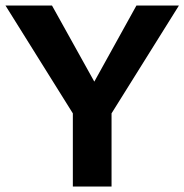

<svg xmlns="http://www.w3.org/2000/svg" viewBox="-22 -684 676 704"><path d="M323.8 -384.7 168.6 -663.8H-2L245.1 -268.3V0H387V-268.3L634.1 -663.8H478.3Z"/></svg>

Font: Diatome Awesome Bold
Style: Regular
Weight: 400
Designer: 15.100.17
Foundry: 15.100.17
Version: Version 1.010;Fontself Maker 3.5.8